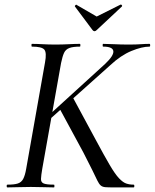

<svg xmlns="http://www.w3.org/2000/svg" viewBox="-20 -816 674 836"><path d="M12 0Q9 0 9 -6Q9 -12 12 -12Q42 -12 57.5 -17Q73 -22 81 -37Q89 -52 94 -81L176 -544Q184 -587 173 -600Q162 -613 119 -613Q117 -613 117 -619Q117 -625 119 -625Q140 -625 166 -623.5Q192 -622 221 -622Q252 -622 279.5 -623.5Q307 -625 328 -625Q330 -625 330 -619Q330 -613 328 -613Q298 -613 282 -607Q266 -601 259 -586Q252 -571 246 -542L164 -81Q159 -52 158.5 -37Q158 -22 170.5 -17Q183 -12 215 -12Q217 -12 217 -6Q217 0 215 0Q192 0 169.5 -1Q147 -2 114 -2Q85 -2 58.5 -1Q32 0 12 0ZM474 0Q451 0 438.5 -1Q426 -2 418.5 -8.5Q411 -15 403.5 -30.5Q396 -46 382 -75Q368 -104 343 -152L238 -346L296 -394L397 -207Q434 -138 457.5 -98Q481 -58 498 -40Q515 -22 529.5 -17Q544 -12 562 -12Q565 -12 565 -6Q565 0 562 0Q527 0 506 0Q485 0 474 0ZM155 -280 438 -538Q476 -574 473.5 -593.5Q471 -613 429 -613Q427 -613 427 -619Q427 -625 429 -625Q449 -625 477.5 -623.5Q506 -622 540 -622Q573 -622 593 -623.5Q613 -625 631 -625Q634 -625 634 -619Q634 -613 631 -613Q598 -613 552 -594Q506 -575 460 -532L177 -279ZM383 -685 306 -788Q305 -790 308.5 -793.5Q312 -797 313 -795L401 -744L505 -796Q508 -797 510.5 -793.5Q513 -790 511 -788L401 -685Q391 -675 383 -685Z"/></svg>

Font: Cormorant Light Medium
Style: Italic
Weight: 500
Italic angle: -10°
Version: Version 4.000